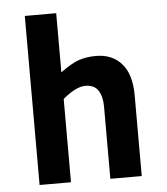

<svg xmlns="http://www.w3.org/2000/svg" viewBox="-51 -746 687 792"><g transform="rotate(-5 292.5 -350.0)"><path d="M504 0H374V-299Q374 -340 358 -365.5Q342 -391 304 -391Q266 -391 211 -345V0H81V-700H211V-455Q254 -487 285.5 -498.5Q317 -510 359 -510Q426 -510 465 -465.5Q504 -421 504 -334Z"/></g></svg>

Font: Gudea
Style: Bold
Weight: 700
Designer: Agustina Mingote
Foundry: Agustina Mingote
Version: Version 1.002